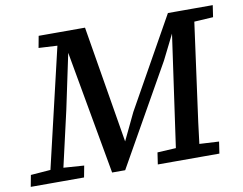

<svg xmlns="http://www.w3.org/2000/svg" viewBox="-88 -768 1102 869"><g transform="rotate(-10 463.0 -333.5)"><path d="M-14 0 -4 -53 100 -61H127L241 -53L231 0ZM73 0 227 -656H277L205 -315L133 0ZM360 0 257 -576 242 -582 240 -607 130 -613 140 -667H353L445 -113H435L502 -253L734 -667H785V-592H746L679 -458L420 0ZM570 0 578 -54 706 -61H733L861 -54L853 0ZM655 0 744 -628 766 -667H853L805 -315Q794 -237 783.5 -157.5Q773 -78 764 0ZM794 -606 795 -667H940L932 -613L813 -606Z"/></g></svg>

Font: Source Serif 4 Medium
Style: Italic
Weight: 500
Italic angle: -12°
Designer: Frank Grießhammer
Foundry: Adobe Systems Incorporated
Version: Version 4.004;hotconv 1.0.116;makeotfexe 2.5.65601